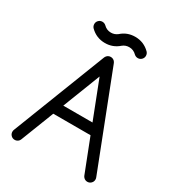

<svg xmlns="http://www.w3.org/2000/svg" viewBox="-224 -1113 1151 1251"><g transform="rotate(30 351.5 -487.5)"><path d="M211.4 -273.4 114.3 -23.9Q111.3 -17.1 106 -11.2Q94.2 0 78.1 0Q62 0 50.5 -11.5Q39.1 -22.9 39.1 -39.1Q39.1 -48.3 42.5 -55.7L314 -753.9Q316.9 -762.7 324.2 -770Q335.4 -781.2 351.6 -781.2Q367.7 -781.2 379.4 -770Q386.2 -762.7 389.2 -753.9L660.6 -55.7Q664.1 -48.3 664.1 -39.1Q664.1 -22.9 652.6 -11.5Q641.1 0 625 0Q608.9 0 597.7 -11.2Q591.8 -17.1 588.9 -23.9L491.7 -273.4ZM461.4 -351.6 351.6 -634.3 241.7 -351.6ZM375.5 -879.4Q331.5 -840.3 272 -840.3Q207 -840.3 161.1 -886.2Q150.4 -897.9 150.4 -913.6Q150.4 -929.7 161.9 -941.2Q173.3 -952.6 189.5 -952.6Q205.1 -952.6 216.8 -941.9Q239.7 -918.5 272 -918.5Q299.3 -918.5 320.8 -935.5Q364.3 -974.6 424.3 -974.6Q489.3 -974.6 535.2 -928.7Q545.9 -917 545.9 -901.4Q545.9 -885.3 534.4 -873.8Q522.9 -862.3 506.8 -862.3Q491.2 -862.3 479.5 -873Q456.5 -896.5 424.3 -896.5Q396.5 -896.5 375.5 -879.4Z"/></g></svg>

Font: Comfortaa
Style: Regular
Weight: 400
Designer: Johan Aakerlund - aajohan
Foundry: Johan Aakerlund
Version: Version 2.004 2013